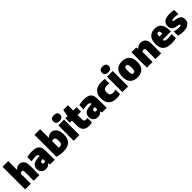

<svg xmlns="http://www.w3.org/2000/svg" viewBox="552 -2826 4848 4848"><g transform="rotate(-45 2976.0 -402.0)"><path d="M43.5 -808H246.5V-496.5H256Q278.5 -527 310.5 -543Q342.5 -559 387.5 -559Q435 -559 472.2 -536.8Q509.5 -514.5 531.5 -465.8Q553.5 -417 553.5 -341.5V0H350.5V-324.5Q350.5 -356 338.8 -369.2Q327 -382.5 304.5 -382.5Q288.5 -382.5 272.5 -376.2Q256.5 -370 246.5 -359.5V0H43.5Z M1099.5 -314V0H934L920 -53H911.5Q874.5 11 784.5 11Q732.5 11 693.5 -9.8Q654.5 -30.5 633.8 -67.8Q613 -105 613 -154Q613 -237.5 668.5 -282.8Q724 -328 846 -335L901.5 -338Q899.5 -362 889.5 -376Q879.5 -390 857.8 -396.5Q836 -403 798.5 -403Q766.5 -403 729.5 -398Q692.5 -393 659.5 -384V-538.5Q699.5 -548.5 747.2 -553.8Q795 -559 838.5 -559Q932.5 -559 989.2 -535.5Q1046 -512 1072.8 -458.8Q1099.5 -405.5 1099.5 -314ZM902 -144V-227.5L869.5 -225.5Q840 -224 825.2 -211Q810.5 -198 810.5 -175Q810.5 -154 823 -142.8Q835.5 -131.5 857 -131.5Q883 -131.5 902 -144Z M1184 -23.5V-808H1387V-496.5H1396.5Q1416 -527 1447.2 -543Q1478.5 -559 1519 -559Q1574 -559 1619 -528.8Q1664 -498.5 1690.8 -437Q1717.5 -375.5 1717.5 -285Q1717.5 10.5 1406.5 10.5Q1349 10.5 1290.5 1.8Q1232 -7 1184 -23.5ZM1512.5 -268Q1512.5 -316.5 1503.5 -343.5Q1494.5 -370.5 1477.2 -381.2Q1460 -392 1433 -392Q1406.5 -392 1387 -382.5V-146Q1404 -142 1422 -142Q1453.5 -142 1473.2 -153.8Q1493 -165.5 1502.8 -193Q1512.5 -220.5 1512.5 -268Z M1779 0V-550H1983V0ZM1759 -709Q1759 -759.5 1789 -786.5Q1819 -813.5 1881 -813.5Q1943 -813.5 1973 -786.5Q2003 -759.5 2003 -709Q2003 -658.5 1973 -631.5Q1943 -604.5 1881 -604.5Q1819 -604.5 1789 -631.5Q1759 -658.5 1759 -709Z M2309.5 -392.5V-240.5Q2309.5 -208.5 2316.2 -191Q2323 -173.5 2338.2 -166Q2353.5 -158.5 2381 -158.5Q2394.5 -158.5 2430.5 -163V-2.5Q2407.5 3 2378.8 6.8Q2350 10.5 2324 10.5Q2216.5 10.5 2161.5 -43.8Q2106.5 -98 2106.5 -213V-392.5H2032V-550H2106.5L2144.5 -740H2309.5V-550H2430.5V-392.5Z M2955 -314V0H2789.5L2775.5 -53H2767Q2730 11 2640 11Q2588 11 2549 -9.8Q2510 -30.5 2489.2 -67.8Q2468.5 -105 2468.5 -154Q2468.5 -237.5 2524 -282.8Q2579.5 -328 2701.5 -335L2757 -338Q2755 -362 2745 -376Q2735 -390 2713.2 -396.5Q2691.5 -403 2654 -403Q2622 -403 2585 -398Q2548 -393 2515 -384V-538.5Q2555 -548.5 2602.8 -553.8Q2650.5 -559 2694 -559Q2788 -559 2844.8 -535.5Q2901.5 -512 2928.2 -458.8Q2955 -405.5 2955 -314ZM2757.5 -144V-227.5L2725 -225.5Q2695.5 -224 2680.8 -211Q2666 -198 2666 -175Q2666 -154 2678.5 -142.8Q2691 -131.5 2712.5 -131.5Q2738.5 -131.5 2757.5 -144Z M3019 -274Q3019 -417.5 3098.5 -488.2Q3178 -559 3323.5 -559Q3385.5 -559 3439 -548.5V-388Q3395 -394.5 3358 -394.5Q3290 -394.5 3259.5 -366.5Q3229 -338.5 3229 -276Q3229 -210 3257.5 -181.8Q3286 -153.5 3346.5 -153.5Q3367.5 -153.5 3389 -157Q3410.5 -160.5 3439 -168.5V-7.5Q3410.5 1.5 3376.2 6.2Q3342 11 3307.5 11Q3167 11 3093 -60.5Q3019 -132 3019 -274Z M3516.5 0V-550H3720.5V0ZM3496.5 -709Q3496.5 -759.5 3526.5 -786.5Q3556.5 -813.5 3618.5 -813.5Q3680.5 -813.5 3710.5 -786.5Q3740.5 -759.5 3740.5 -709Q3740.5 -658.5 3710.5 -631.5Q3680.5 -604.5 3618.5 -604.5Q3556.5 -604.5 3526.5 -631.5Q3496.5 -658.5 3496.5 -709Z M3787 -272Q3787 -414.5 3856.2 -486.8Q3925.5 -559 4056 -559Q4185.5 -559 4255 -486Q4324.5 -413 4324.5 -273.5Q4324.5 -133 4254.5 -61Q4184.5 11 4056 11Q3927.5 11 3857.2 -60.8Q3787 -132.5 3787 -272ZM4119 -272Q4119 -326.5 4112 -356.5Q4105 -386.5 4091.5 -397.8Q4078 -409 4056 -409Q4034 -409 4020.5 -397.8Q4007 -386.5 3999.8 -357Q3992.5 -327.5 3992.5 -273.5Q3992.5 -219.5 3999.2 -190.2Q4006 -161 4019.8 -150Q4033.5 -139 4056 -139Q4078.5 -139 4092 -150Q4105.5 -161 4112.2 -189.8Q4119 -218.5 4119 -272Z M4391 -550H4558.5L4572.5 -496H4581Q4634 -559 4724 -559Q4805 -559 4853 -506.5Q4901 -454 4901 -341.5V0H4698V-327Q4698 -357.5 4686.2 -370Q4674.5 -382.5 4652 -382.5Q4635 -382.5 4619.8 -376.2Q4604.5 -370 4594 -359.5V0H4391Z M5464 -216H5169.5Q5172 -188 5184.5 -173Q5197 -158 5224.5 -151.2Q5252 -144.5 5301.5 -144.5Q5358 -144.5 5434 -160V-6Q5352 11 5273.5 11Q5164 11 5096.2 -19.2Q5028.5 -49.5 4996.8 -112.5Q4965 -175.5 4965 -277Q4965 -365 4994.8 -428.2Q5024.5 -491.5 5082.8 -525.2Q5141 -559 5225 -559Q5343 -559 5403.5 -483.8Q5464 -408.5 5464 -270ZM5168.5 -332H5276Q5275.5 -371 5270 -392.8Q5264.5 -414.5 5253.2 -423.2Q5242 -432 5223 -432Q5203.5 -432 5192 -423.2Q5180.5 -414.5 5174.8 -393Q5169 -371.5 5168.5 -332Z M5517.5 -14V-165.5Q5554 -153.5 5597.8 -147Q5641.5 -140.5 5686.5 -140.5Q5723.5 -140.5 5738.8 -148.2Q5754 -156 5754 -170.5Q5754 -179.5 5748.5 -184.5Q5743 -189.5 5729.5 -192L5640 -210Q5570 -223.5 5534.8 -263.8Q5499.5 -304 5499.5 -374Q5499.5 -431 5529 -472.5Q5558.5 -514 5618 -536.5Q5677.5 -559 5764.5 -559Q5843.5 -559 5908 -542.5V-390.5Q5847.5 -407.5 5773.5 -407.5Q5684.5 -407.5 5684.5 -375.5Q5684.5 -367.5 5690.5 -363Q5696.5 -358.5 5710.5 -356L5800 -338Q5869 -324 5904 -286.2Q5939 -248.5 5939 -176Q5939 -118.5 5909 -76.2Q5879 -34 5823 -11.5Q5767 11 5690.5 11Q5593 11 5517.5 -14Z"/></g></svg>

Font: Encode Sans Semi Condensed Black
Style: Regular
Weight: 900
Width: 4
Designer: Multiple Designers
Foundry: Impallari Type
Version: Version 2.000